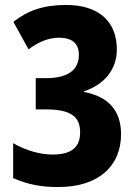

<svg xmlns="http://www.w3.org/2000/svg" viewBox="-20 -744 552 774"><path d="M451 -545C451 -661 374 -724 247 -724C155 -724 93 -702 34 -656L95 -545C131 -572 172 -592 218 -592C270 -592 298 -569 298 -523C298 -464 256 -429 166 -429H124V-303H164C266 -303 303 -274 303 -210C303 -153 271 -121 192 -121C144 -121 86 -136 33 -167V-26C94 0 144 10 215 10C379 10 468 -76 468 -203C468 -298 417 -355 319 -373V-376C400 -403 451 -463 451 -545Z"/></svg>

Font: Noto Sans Georgian Condensed ExtraBold
Style: Regular
Weight: 800
Width: 3
Designer: Monotype Design Team, Akaki Razmadze
Foundry: Google LLC
Version: Version 2.005